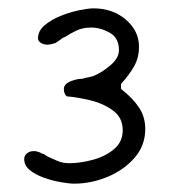

<svg xmlns="http://www.w3.org/2000/svg" viewBox="-20 -740 406 460"><path d="M158 -300Q146 -300 126 -303.5Q106 -307 86 -314Q66 -321 52 -332Q38 -343 38 -359Q38 -367 44.5 -372.5Q51 -378 61 -378Q68 -378 75 -375Q75 -375 79 -373Q81 -371 85 -371L94 -365Q105 -360 117.5 -354.5Q130 -349 146 -349Q172 -349 202 -357Q232 -365 253 -382.5Q274 -400 274 -428Q274 -458 251 -475Q228 -492 197 -499.5Q166 -507 142 -509H140Q133 -515 133 -527Q133 -541 157 -548Q166 -551 174 -551Q176 -551 178 -551.5Q180 -552 183 -553Q194 -555 204 -558Q224 -566 244.5 -583.5Q265 -601 265 -620Q265 -649 243 -661.5Q221 -674 198 -674Q178 -674 162.5 -666.5Q147 -659 135 -651Q134 -651 133.5 -650.5Q133 -650 132 -650Q131 -650 130 -649Q126 -646 122 -643Q118 -640 113 -637Q109 -636 104 -634.5Q99 -633 94 -633Q84 -633 77.5 -637.5Q71 -642 71 -648Q71 -666 87 -679.5Q103 -693 125.5 -702Q148 -711 170 -715.5Q192 -720 204 -720Q250 -720 281.5 -693Q313 -666 313 -628Q313 -602 301.5 -581.5Q290 -561 270 -539V-527Q298 -505 313 -482.5Q328 -460 328 -431Q328 -391 302 -361.5Q276 -332 237 -316Q198 -300 158 -300Z"/></svg>

Font: Fuzzy Bubbles
Style: Regular
Weight: 400
Designer: Robert E. Leuschke
Foundry: Robert E. Leuschke
Version: Version 1.010; ttfautohint (v1.8.3)